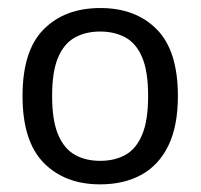

<svg xmlns="http://www.w3.org/2000/svg" viewBox="-20 -768 512 490"><path d="M235.5 -297.5Q145.5 -297.5 91.5 -352.5Q37.5 -407.5 37.5 -523Q37.5 -639 91.5 -693.2Q145.5 -747.5 236 -747.5Q326.5 -747.5 380.2 -693Q434 -638.5 434 -523Q434 -446 409.5 -396Q385 -346 340.5 -321.8Q296 -297.5 235.5 -297.5ZM235.5 -357.5Q273 -357.5 300.5 -373Q328 -388.5 343 -424.8Q358 -461 358 -523Q358 -585.5 343 -621.2Q328 -657 300.5 -672.2Q273 -687.5 235.5 -687.5Q198.5 -687.5 171 -672.2Q143.5 -657 128.2 -621.2Q113 -585.5 113 -523Q113 -461 128.2 -424.8Q143.5 -388.5 171 -373Q198.5 -357.5 235.5 -357.5Z"/></svg>

Font: Encode Sans Condensed Thin
Style: Regular
Weight: 400
Version: Version 3.002